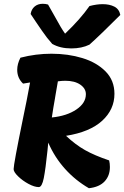

<svg xmlns="http://www.w3.org/2000/svg" viewBox="-20 -989 656 1015"><path d="M170 -873Q152 -901 142 -915Q146 -940 163 -954.5Q180 -969 206 -969Q221 -969 234 -965Q265 -911 273 -896Q302 -842 324 -811Q404 -887 453 -957Q491 -967 523 -967Q559 -967 584.5 -954Q610 -941 616 -910Q514 -808 453 -753Q412 -733 357 -733Q298 -733 256 -757Q228 -788 201.5 -827Q175 -866 170 -873ZM235 -235 231 -193Q221 -96 211.5 -48Q202 0 185 0Q162 0 130.5 -17Q99 -34 75.5 -57Q52 -80 52 -95Q52 -121 101 -360Q107 -388 120.5 -455.5Q134 -523 139 -553L102 -547Q71 -576 71 -620Q71 -651 88 -684Q169 -705 252 -705Q340 -705 415.5 -682Q491 -659 538 -611.5Q585 -564 585 -493Q585 -410 520 -350.5Q455 -291 329 -271Q379 -224 429.5 -195.5Q480 -167 557 -141Q561 -125 561 -106Q561 -60 533 -30Q505 0 450 6Q379 -35 324 -96Q269 -157 235 -235ZM434 -491Q434 -521 404.5 -541.5Q375 -562 325 -562Q307 -562 286 -559Q270 -467 271 -471Q262 -422 254 -368Q333 -376 383.5 -410Q434 -444 434 -491Z"/></svg>

Font: Mogra
Style: Regular
Weight: 400
Designer: Lipi Raval
Foundry: Lipi Raval
Version: Version 1.002;PS 1.002;hotconv 1.0.88;makeotf.lib2.5.647800;